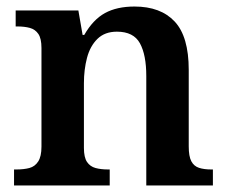

<svg xmlns="http://www.w3.org/2000/svg" viewBox="-20 -568 699 588"><path d="M23 0V-49H30Q53 -49 70 -53.5Q87 -58 97 -73.5Q107 -89 107 -119V-421Q107 -450 97.5 -464Q88 -478 71.5 -482.5Q55 -487 33 -487H28V-536H220L233 -461H238Q265 -508 301.5 -528Q338 -548 392 -548Q472 -548 515 -502Q558 -456 558 -354V-120Q558 -89 566 -74Q574 -59 589.5 -54Q605 -49 627 -49H632V0H428V-335Q428 -400 408.5 -435.5Q389 -471 338 -471Q301 -471 278.5 -449Q256 -427 246.5 -391Q237 -355 237 -313V-115Q237 -86 246.5 -72Q256 -58 272.5 -53.5Q289 -49 311 -49H316V0Z"/></svg>

Font: Noto Serif Hebrew SemiBold
Style: Regular
Weight: 600
Version: Version 2.003